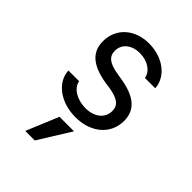

<svg xmlns="http://www.w3.org/2000/svg" viewBox="-229 -665 1038 1038"><g transform="rotate(45 290.0 -146.0)"><path d="M87 -138C91 -51 179 14 292 14C411 14 493 -57 493 -158C493 -243 436 -291 312 -309L288 -313C219 -324 189 -347 189 -391C189 -443 232 -478 294 -478C354 -478 401 -446 408 -402H487C482 -487 398 -550 293 -550C183 -550 107 -481 107 -382C107 -298 162 -251 282 -232L307 -229C381 -217 410 -195 410 -151C410 -96 364 -59 296 -59C230 -59 176 -93 169 -138ZM341 73H230L153 258H226Z"/></g></svg>

Font: CommitMono-dimboump
Style: Regular
Weight: 400
Monospace: yes
Designer: Eigil Nikolajsen
Foundry: Eigil Nikolajsen
Version: Version 1.143